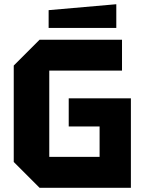

<svg xmlns="http://www.w3.org/2000/svg" viewBox="-20 -888 684 908"><path d="M45 -122V-578L167 -700H557V-554H213V-146H451V-290H305V-423H599V0H167ZM210 -756V-840L530 -868V-756Z"/></svg>

Font: Tektur
Style: Bold
Weight: 700
Designer: Adam Jagosz
Foundry: Adam Jagosz
Version: Version 1.005;gftools[0.9.30]